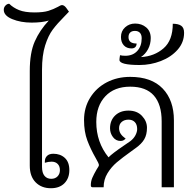

<svg xmlns="http://www.w3.org/2000/svg" viewBox="-44 -994 1023 1019"><path d="M324 -91Q324 -48 298 -21.5Q272 5 226 5Q176 5 145 -26.5Q114 -58 114 -115V-617Q114 -714 140.5 -774Q167 -834 215 -885Q179 -874 124 -874Q66 -874 21 -892.5Q-24 -911 -24 -942Q-24 -955 -15 -964.5Q-6 -974 5 -974Q26 -953 57 -940.5Q88 -928 139 -928Q186 -928 213 -936.5Q240 -945 264 -958Q266 -959 273 -963Q280 -967 285 -967Q296 -967 307 -953L322 -932L298 -907Q260 -869 236 -837Q212 -805 195.5 -752.5Q179 -700 179 -624V-108Q179 -77 192 -61Q205 -45 228 -45Q249 -45 261.5 -58Q274 -71 274 -91Q274 -112 262 -124Q250 -136 230 -136Q212 -136 194 -130V-137Q194 -155 205.5 -166.5Q217 -178 239 -178Q276 -178 300 -156Q324 -134 324 -91Z M879 -355V0H814V-350Q814 -440 772.5 -487Q731 -534 647 -534Q563 -534 515 -483Q467 -432 467 -347Q467 -239 532 -159Q551 -179 613 -221Q644 -242 648 -245Q666 -259 675 -276.5Q684 -294 684 -309Q684 -333 671.5 -346Q659 -359 638 -359Q616 -359 602 -347Q588 -335 588 -314Q588 -297 596.5 -284Q605 -271 623 -258Q615 -251 609.5 -248.5Q604 -246 595 -246Q571 -246 555.5 -266.5Q540 -287 540 -313Q540 -355 567 -381Q594 -407 638 -407Q683 -407 709.5 -379Q736 -351 736 -316Q736 -279 721.5 -254.5Q707 -230 676 -208Q656 -194 654 -192Q605 -157 576 -132.5Q547 -108 526.5 -74.5Q506 -41 506 0H449Q444 0 441 -2Q438 -4 438 -11Q438 -32 446 -50.5Q454 -69 469 -95Q481 -112 481 -118Q481 -126 464 -155Q437 -202 419.5 -248.5Q402 -295 402 -357Q402 -423 434.5 -475.5Q467 -528 522.5 -557Q578 -586 647 -586Q760 -586 819.5 -524Q879 -462 879 -355Z M933 -820Q933 -769 898.5 -730Q864 -691 809.5 -670Q755 -649 697 -649Q590 -649 590 -676Q590 -683 593 -701Q605 -698 621 -698Q661 -698 684.5 -723.5Q708 -749 708 -791Q708 -810 698.5 -820Q689 -830 672 -830Q656 -830 647 -821.5Q638 -813 638 -797Q638 -763 681 -763Q681 -751 674 -744Q667 -737 654 -737Q628 -737 613 -753.5Q598 -770 598 -798Q598 -829 620 -849Q642 -869 673 -869Q708 -869 732 -848.5Q756 -828 756 -792Q756 -760 742 -733.5Q728 -707 704 -691Q775 -695 824 -737.5Q873 -780 873 -868Q902 -868 917.5 -857.5Q933 -847 933 -820Z"/></svg>

Font: Krub
Style: Regular
Weight: 400
Designer: Ekaluck Peanpanawate
Foundry: Cadson Demak Co.,Ltd.
Version: Version 1.000; ttfautohint (v1.6)